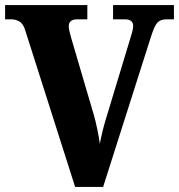

<svg xmlns="http://www.w3.org/2000/svg" viewBox="-20 -734 703 754"><path d="M80 -612Q72 -640 57 -649Q42 -658 25 -658H0V-714H323V-658H283Q250 -658 250 -631Q250 -620 254 -606.5Q258 -593 261 -580L349 -281Q355 -260 362 -227Q369 -194 372 -169Q376 -192 383.5 -222Q391 -252 399 -277L488 -571Q494 -590 498.5 -606Q503 -622 503 -632Q503 -644 495.5 -651Q488 -658 471 -658H424V-714H663V-658H633Q610 -658 598 -645Q586 -632 572 -587L385 0H275Z"/></svg>

Font: Noto Serif Myanmar SemiCondensed ExtraBold
Style: Regular
Weight: 800
Width: 4
Designer: Ben Mitchell and the Monotype Design Team
Foundry: Monotype Imaging Inc.
Version: Version 2.106; ttfautohint (v1.8.4.7-5d5b)